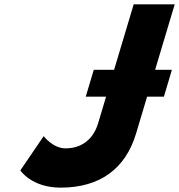

<svg xmlns="http://www.w3.org/2000/svg" viewBox="-20 -845 821 880"><path d="M654.2 -402H731.2L767.9 -525H690.9L780.7 -825H592.7L502.9 -525H409.8L373 -402H466.2L430 -281C405.1 -198 345.7 -165 280.3 -165C222.4 -165 180.2 -221 180.2 -221L73.2 -64C73.2 -64 124.6 15 257.9 15C437.4 15 555.1 -71 603.6 -233Z"/></svg>

Font: Hussar
Style: BdSuprExtOblThree
Weight: 700
Foundry: Cannot Into Space Fonts
Version: Version 2.00